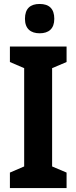

<svg xmlns="http://www.w3.org/2000/svg" viewBox="-20 -949 385 969"><path d="M180 -929C133 -929 106 -906 106 -854C106 -804 135 -781 180 -781C226 -781 254 -804 254 -854C254 -905 228 -929 180 -929ZM316 0V-78L243 -109V-605L316 -636V-714H30V-636L102 -605V-109L30 -78V0Z"/></svg>

Font: Noto Sans Armenian Condensed
Style: Bold
Weight: 700
Width: 3
Designer: Monotype Design Team
Foundry: Monotype Imaging Inc.
Version: Version 2.008